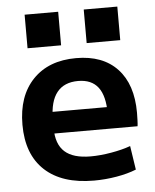

<svg xmlns="http://www.w3.org/2000/svg" viewBox="-53 -784 678 839"><g transform="rotate(-5 286.0 -364.5)"><path d="M325.7 10Q185.7 10 110.3 -60Q35 -130 35 -260Q35 -386 104 -458Q173 -530 293.7 -530Q410.7 -530 474.5 -461.8Q538.3 -393.7 538.3 -269.3Q538.3 -254.7 537.6 -236.7Q537 -218.7 535.6 -210H111.6V-305H429.4L410.4 -276Q410.4 -354.3 381.5 -392Q352.7 -429.7 293.7 -429.7Q232.3 -429.7 201 -390.4Q169.6 -351 169.6 -273.3V-233.3Q169.6 -163.3 206.6 -130Q243.6 -96.6 320.3 -96.6Q362.7 -96.6 411 -105Q459.3 -113.3 495.7 -126.6L511.6 -22Q474.6 -7 425.1 1.5Q375.7 10 325.7 10ZM345.7 -591.4V-738.6H493V-591.4ZM86.4 -591.4V-738.6H233.6V-591.4Z"/></g></svg>

Font: M PLUS 1 Thin
Style: Regular
Weight: 100
Designer: Coji Morishita
Foundry: UNDERFOREST DESIGN
Version: Version 1.001